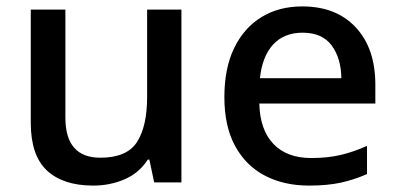

<svg xmlns="http://www.w3.org/2000/svg" viewBox="-20 -569 1241 599"><path d="M546 -539V0H461L446 -71H441Q414 -29 368.5 -9.5Q323 10 271 10Q177 10 126.5 -37Q76 -84 76 -186V-539H184V-202Q184 -77 293 -77Q376 -77 407.5 -126Q439 -175 439 -267V-539Z M923 -549Q1029 -549 1090 -483.5Q1151 -418 1151 -305V-246H789Q791 -164 833 -120Q875 -76 951 -76Q1002 -76 1042.5 -85.5Q1083 -95 1125 -114V-26Q1084 -8 1042.5 1Q1001 10 944 10Q866 10 806.5 -21Q747 -52 713.5 -113.5Q680 -175 680 -266Q680 -356 710.5 -419Q741 -482 795.5 -515.5Q850 -549 923 -549ZM924 -467Q866 -467 832 -430Q798 -393 791 -325H1045Q1044 -388 1014.5 -427.5Q985 -467 924 -467Z"/></svg>

Font: Noto Sans Meetei Mayek Medium
Style: Regular
Weight: 500
Designer: Monotype Design Team and Neelakash Kshetrimayum
Foundry: Monotype Imaging Inc.
Version: Version 2.002; ttfautohint (v1.8.4.7-5d5b)